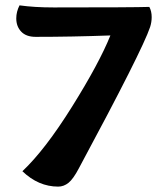

<svg xmlns="http://www.w3.org/2000/svg" viewBox="-20 -690 614 720"><path d="M394 -557.1Q249 -551.8 113.8 -551.8Q78.1 -551.8 59.6 -571.3Q41 -590.8 41 -621.1Q41 -646 53.2 -669.9Q108.9 -662.1 181.2 -662.1Q481 -662.1 540 -664.1Q548.8 -647.9 548.8 -626Q548.8 -606.9 543 -588.9Q514.2 -502 275.9 -59.1Q254.9 -19 237.1 -4.6Q219.2 9.8 198.2 9.8Q124 9.8 64 -47.9Q148.9 -127.9 250.5 -290.5Q352.1 -453.1 394 -557.1Z"/></svg>

Font: Sukar
Style: black
Weight: 900
Designer: Dario Muhafara - Ghiath Alsory
Foundry: Dario Muhafara - Ghiath Alsory
Version: Version 1.00 March 27, 2016, initial release